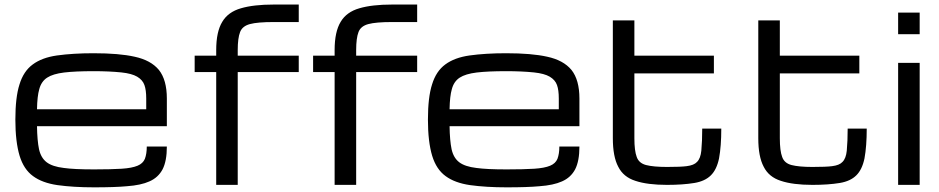

<svg xmlns="http://www.w3.org/2000/svg" viewBox="-20 -805 4087 836"><path d="M706.5 -167Q706.5 -104 688 -67.9Q668.9 -31.7 630.4 -15.1Q593.8 1.5 532.2 5.9Q480.5 10.7 389.6 10.7Q299.8 10.7 230 1Q163.6 -8.8 124 -38.1Q83.5 -67.4 65.4 -126.5Q46.9 -188 46.9 -284.2Q46.9 -381.8 64.9 -437.5Q82.5 -495.1 122.6 -524.4Q162.6 -554.2 228 -563.5Q297.9 -573.2 387.2 -573.2Q499 -573.2 565.9 -558.1Q636.7 -543 671.9 -500.5Q706.5 -457 706.5 -376V-255.4H141.1Q142.1 -192.4 149.9 -155.3Q158.2 -117.7 183.1 -98.6Q208 -79.6 257.8 -73.7Q302.2 -67.4 389.6 -67.4Q463.9 -67.4 509.8 -70.3Q554.7 -73.2 579.1 -83.5Q602.5 -93.3 610.8 -113.3Q619.1 -135.3 619.1 -167ZM387.2 -495.1Q307.6 -495.1 259.3 -489.3Q210.4 -483.4 185.1 -466.8Q159.7 -450.2 150.9 -416.5Q142.1 -386.2 141.1 -329.1H616.7V-376Q616.7 -413.1 608.9 -434.6Q601.1 -457 577.1 -471.2Q553.7 -484.9 508.3 -489.7Q455.6 -495.1 387.2 -495.1Z M921.4 -491.2H827.6V-562.5H921.4V-586.9Q921.4 -667 947.8 -710Q973.1 -752.9 1029.3 -769Q1084.5 -785.2 1171.9 -785.2H1280.8V-709H1171.4Q1101.1 -709 1068.4 -700.2Q1035.2 -691.4 1025.4 -665.5Q1015.1 -639.2 1015.1 -586.9V-562.5H1280.8V-491.2H1015.1V0H921.4Z M1437 -491.2H1343.3V-562.5H1437V-586.9Q1437 -667 1463.4 -710Q1488.8 -752.9 1544.9 -769Q1600.1 -785.2 1687.5 -785.2H1796.4V-709H1687Q1616.7 -709 1584 -700.2Q1550.8 -691.4 1541 -665.5Q1530.8 -639.2 1530.8 -586.9V-562.5H1796.4V-491.2H1530.8V0H1437Z M2502.9 -167Q2502.9 -104 2484.4 -67.9Q2465.3 -31.7 2426.8 -15.1Q2390.1 1.5 2328.6 5.9Q2276.9 10.7 2186 10.7Q2096.2 10.7 2026.4 1Q1960 -8.8 1920.4 -38.1Q1879.9 -67.4 1861.8 -126.5Q1843.3 -188 1843.3 -284.2Q1843.3 -381.8 1861.3 -437.5Q1878.9 -495.1 1918.9 -524.4Q1959 -554.2 2024.4 -563.5Q2094.2 -573.2 2183.6 -573.2Q2295.4 -573.2 2362.3 -558.1Q2433.1 -543 2468.3 -500.5Q2502.9 -457 2502.9 -376V-255.4H1937.5Q1938.5 -192.4 1946.3 -155.3Q1954.6 -117.7 1979.5 -98.6Q2004.4 -79.6 2054.2 -73.7Q2098.6 -67.4 2186 -67.4Q2260.3 -67.4 2306.2 -70.3Q2351.1 -73.2 2375.5 -83.5Q2398.9 -93.3 2407.2 -113.3Q2415.5 -135.3 2415.5 -167ZM2183.6 -495.1Q2104 -495.1 2055.7 -489.3Q2006.8 -483.4 1981.4 -466.8Q1956.1 -450.2 1947.3 -416.5Q1938.5 -386.2 1937.5 -329.1H2413.1V-376Q2413.1 -413.1 2405.3 -434.6Q2397.5 -457 2373.5 -471.2Q2350.1 -484.9 2304.7 -489.7Q2252 -495.1 2183.6 -495.1Z M2884.3 0Q2798.8 0 2746.6 -17.6Q2694.3 -34.2 2671.9 -79.1Q2648.4 -123 2648.4 -203.1V-716.3H2742.2V-562.5H3088.4V-485.4H2742.2V-203.1Q2742.2 -148.4 2752.4 -121.6Q2761.7 -94.7 2793 -86.4Q2825.2 -78.1 2884.3 -78.1Q2944.3 -78.1 2969.7 -81.5Q3002 -85.4 3015.1 -100.1Q3030.3 -115.2 3033.7 -148.9Q3037.6 -190.4 3037.6 -245.1H3120.6Q3120.6 -168.5 3110.8 -115.2Q3100.6 -66.4 3075.2 -41.5Q3049.8 -16.1 3003.4 -8.3Q2952.6 0 2884.3 0Z M3517.6 0Q3432.1 0 3379.9 -17.6Q3327.6 -34.2 3305.2 -79.1Q3281.7 -123 3281.7 -203.1V-716.3H3375.5V-562.5H3721.7V-485.4H3375.5V-203.1Q3375.5 -148.4 3385.7 -121.6Q3395 -94.7 3426.3 -86.4Q3458.5 -78.1 3517.6 -78.1Q3577.6 -78.1 3603 -81.5Q3635.3 -85.4 3648.4 -100.1Q3663.6 -115.2 3667 -148.9Q3670.9 -190.4 3670.9 -245.1H3753.9Q3753.9 -168.5 3744.1 -115.2Q3733.9 -66.4 3708.5 -41.5Q3683.1 -16.1 3636.7 -8.3Q3585.9 0 3517.6 0Z M3890.6 -531.2H3984.4V0H3890.6ZM3890.6 -750H3984.4V-656.2H3890.6Z"/></svg>

Font: Michroma+
Style: Regular
Weight: 400
Designer: beogot
Foundry: beogot
Version: Version